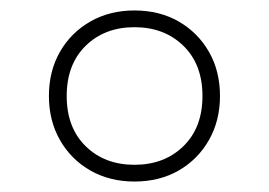

<svg xmlns="http://www.w3.org/2000/svg" viewBox="-20 -768 514 367"><path d="M237 -421Q189.5 -421 152.5 -442.2Q115.5 -463.5 94.5 -500.5Q73.5 -537.5 73.5 -584.5Q73.5 -632 94.5 -668.8Q115.5 -705.5 152.5 -726.8Q189.5 -748 237 -748Q285 -748 321.8 -726.8Q358.5 -705.5 379.5 -668.8Q400.5 -632 400.5 -584.5Q400.5 -537.5 379.5 -500.5Q358.5 -463.5 321.8 -442.2Q285 -421 237 -421ZM237 -453Q294 -453 330.5 -488.5Q367 -524 367 -584.5Q367 -645 330.5 -680.5Q294 -716 237 -716Q180 -716 143.8 -680.5Q107.5 -645 107.5 -584.5Q107.5 -524 143.8 -488.5Q180 -453 237 -453Z"/></svg>

Font: Encode Sans Semi Condensed Thin
Style: Regular
Weight: 100
Width: 4
Designer: Multiple Designers
Foundry: Impallari Type
Version: Version 3.000; ttfautohint (v1.8.3) -l 8 -r 50 -G 200 -x 14 